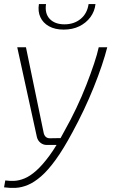

<svg xmlns="http://www.w3.org/2000/svg" viewBox="-32 -715 570 947"><path d="M497 -482Q487 -442 470 -391.5Q453 -341 430.5 -285Q408 -229 381 -172Q354 -115 325 -62Q281 20 243 72.5Q205 125 171 154.5Q137 184 106 197Q75 210 46 211.5Q17 213 -12 209L-6 175Q16 178 39 177Q62 176 89 165Q116 154 146.5 127Q177 100 212 52.5Q247 5 287 -71Q317 -124 344.5 -182Q372 -240 394 -296.5Q416 -353 432 -401Q448 -449 455 -482ZM96 -482 184 -57Q191 -33 214 -33L275 -34L255 0H199Q181 0 167.5 -11Q154 -22 150 -39L53 -482ZM405 -695H439Q435 -659 414 -630.5Q393 -602 359.5 -585.5Q326 -569 282 -569Q239 -569 209.5 -585.5Q180 -602 167 -630.5Q154 -659 160 -695H195Q188 -648 213.5 -621.5Q239 -595 286 -595Q333 -595 365.5 -621.5Q398 -648 405 -695Z"/></svg>

Font: Exo 2 ExtraLight
Style: Italic
Weight: 250
Italic angle: -8°
Designer: Natanael Gama
Foundry: Natanael Gama
Version: Version 2.010